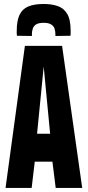

<svg xmlns="http://www.w3.org/2000/svg" viewBox="-20 -930 434 950"><path d="M7.4 0 103.2 -703H287.2L386.8 0H255.6L239.4 -130H152L136.6 0ZM163.4 -268.4H228L196.2 -600.4ZM195.8 -910.3Q234.8 -910.3 265 -900.2Q295.2 -890.1 312.4 -861.5Q329.6 -832.9 329.6 -776.7Q329.6 -770.9 329.6 -764.6Q329.6 -758.3 328.6 -753.1L254.2 -751.9Q254.2 -754.1 254.2 -755.7Q254.2 -757.3 254.2 -759.3Q254.2 -775.5 249.7 -788.7Q245.2 -801.9 232.3 -809.5Q219.4 -817.1 195.8 -817.1Q171.6 -817.1 159.2 -809.5Q146.8 -801.9 142.3 -788.7Q137.8 -775.5 137.8 -759.3Q137.8 -757.3 137.8 -755.7Q137.8 -754.1 137.8 -751.9L63.8 -753.1Q62.8 -758.3 62.8 -764.6Q62.8 -770.9 62.8 -776.7Q62.8 -826.3 76.3 -855.7Q89.8 -885.1 119.3 -897.7Q148.8 -910.3 195.8 -910.3Z"/></svg>

Font: Georama ExtraCondensed Thin
Style: Regular
Weight: 100
Width: 2
Designer: Jean-Baptiste Levee
Foundry: Production Type
Version: Version 1.001